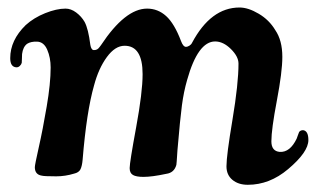

<svg xmlns="http://www.w3.org/2000/svg" viewBox="-20 -476 858 522"><path d="M254.4 -353Q320.3 -452.6 379.9 -452.6Q409.2 -452.6 431.6 -432.4Q454.1 -412.1 472.2 -364.3Q478 -348.6 485.8 -348.6Q489.7 -348.6 494.9 -351.8Q500 -355 502 -359.4Q553.2 -455.6 631.3 -455.6Q654.8 -455.6 683.3 -438.7Q711.9 -421.9 728.5 -394Q747.6 -366.2 747.6 -321.3Q747.6 -280.8 732.7 -202.4Q717.8 -124 717.8 -91.8Q717.8 -64.9 740.7 -63Q768.6 -61.5 786.6 -99.1Q788.1 -103 790 -108.6Q792 -114.3 793 -116.5Q793.9 -118.7 796.9 -120.4Q799.8 -122.1 804.2 -122.1Q818.4 -120.1 818.4 -95.2Q818.4 -62.5 763.2 -16.1Q712.9 26.4 653.8 26.4Q627.9 26.4 611.8 12.9Q595.7 -0.5 595.7 -23.9Q595.7 -53.2 612.1 -150.9Q628.4 -248.5 628.4 -303.2Q628.4 -322.3 607.7 -342.8Q586.9 -363.3 564.9 -363.3Q518.1 -363.3 488.8 -258.8Q479.5 -226.6 474.6 -189.7Q469.7 -152.8 462.4 -66.9Q461.9 -60.1 461.4 -51.5Q460.9 -43 460.4 -37.1Q460 -31.2 459.5 -27.8Q453.6 -6.3 432.1 -3.4Q393.6 4.9 370.1 4.9Q350.6 4.9 341.6 -0.2Q332.5 -5.4 332.5 -19Q332.5 -34.2 350.1 -129.6Q367.7 -225.1 367.7 -274.4Q367.7 -351.6 318.8 -351.6Q293 -351.6 270.5 -320.8Q248 -290 235.8 -244.1Q215.3 -172.4 204.6 -41.5Q203.1 -24.4 198.7 -15.6Q194.3 -6.8 181.2 -3.9Q157.2 3.4 132.8 3.4Q99.6 3.4 93.3 1.5Q74.7 -1.5 74.7 -21.5Q74.7 -27.8 85.4 -75.4Q96.2 -123 106.9 -186Q117.7 -249 117.7 -292.5Q117.7 -319.3 108.4 -340.8Q99.1 -362.3 80.6 -362.8Q63.5 -363.3 53.7 -356.9Q42.5 -348.6 40 -329.1Q39.6 -323.2 39.6 -316.2Q39.6 -309.1 39.1 -305.2Q38.1 -300.8 33.7 -296.6Q29.3 -292.5 23.9 -293Q7.8 -294.4 7.8 -317.9Q7.8 -366.7 49.8 -407.7Q71.8 -427.7 102.8 -440.2Q133.8 -452.6 158.2 -452.6Q172.9 -452.6 187 -442.1Q201.2 -431.6 210 -416.5Q220.2 -397.5 225.6 -354Q228 -339.8 235.4 -339.8Q240.7 -339.8 244.1 -341.8Q247.6 -343.8 250.7 -348.1Q253.9 -352.5 254.4 -353Z"/></svg>

Font: Cooper* SemiBold
Style: Italic
Weight: 600
Italic angle: -7°
Designer: Owen Earl
Foundry: indestructible type*
Version: Version 0.001